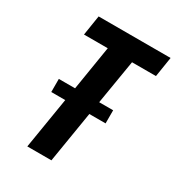

<svg xmlns="http://www.w3.org/2000/svg" viewBox="-176 -843 873 952"><g transform="rotate(30 260.5 -367.5)"><path d="M125 0 173 -293H93V-368H186L227 -621H91L109 -735H521L503 -621H366L324 -368H404V-293H311L263 0Z"/></g></svg>

Font: Iosevka Curly Heavy Oblique
Style: Regular
Weight: 900
Italic angle: -9°
Monospace: yes
Designer: Belleve Invis
Foundry: Belleve Invis
Version: Version 11.1.0; ttfautohint (v1.8.3)